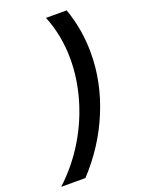

<svg xmlns="http://www.w3.org/2000/svg" viewBox="-200 -735 684 927"><g transform="rotate(-20 141.5 -271.0)"><path d="M-51.4 125Q31.9 47.2 88.2 -46.5Q144.4 -140.3 172.9 -241.3Q201.4 -342.4 201.4 -439.6Q201.4 -561.1 158.3 -666.7H264.6Q284 -612.5 294.1 -554.2Q304.2 -495.8 304.2 -434.7Q304.2 -285.4 244.1 -139.9Q184 5.6 72.9 125Z"/></g></svg>

Font: Afacad SemiBold
Style: Italic
Weight: 600
Italic angle: -14°
Designer: Kristian Moeller
Foundry: Dicotype
Version: Version 1.000